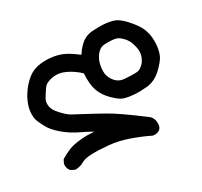

<svg xmlns="http://www.w3.org/2000/svg" viewBox="-113 -370 850 809"><g transform="rotate(-30 311.5 34.5)"><path d="M416.5 288.1Q405.8 282.7 394.8 277.8Q383.8 272.9 372.6 268.3Q361.3 263.7 349.9 259.3Q338.4 254.9 326.7 251Q304.2 243.2 281 238Q257.8 232.9 234.4 231Q187.5 226.6 154.3 228Q138.7 228.5 126.7 231.2Q114.7 233.9 107.4 238.3Q87.4 250 65.4 250H63L61 249L46.4 241.2L44.4 240.2L43.5 238.8Q41 236.3 39.3 233.4Q37.6 230.5 36.4 227.1Q35.2 223.6 34.4 220.2Q33.7 216.8 33.7 213.1Q33.7 209.5 34.2 206.1L34.7 204.1L35.2 202.6L42 189L43.5 186.5L45.9 185.1Q65.9 172.9 87.4 164.1Q109.9 154.3 150.4 150.9Q176.8 148.4 212.4 150.9Q207.5 147.9 202.6 145.3Q197.8 142.6 192.9 139.9Q188 137.2 183.1 134.8Q178.2 132.3 173.3 129.9Q168.5 127.4 163.1 125Q118.7 104 88.4 77.6Q57.6 51.3 44.9 28.3Q32.2 5.9 25.4 -11.7Q18.6 -31.2 22 -60.5Q25.9 -88.9 43 -119.6Q59.6 -149.4 85.4 -174.3Q112.3 -200.2 145 -207.5Q176.3 -213.9 209.5 -210.4Q242.7 -207 269.5 -194.3Q292.5 -183.6 327.6 -156.7Q334 -166.5 341.3 -175.5Q348.6 -184.6 357.9 -193.4Q382.3 -217.3 418 -220.2Q451.2 -222.7 479 -220.2Q493.2 -218.8 504.6 -216.3Q516.1 -213.9 525.4 -210Q543.9 -202.6 568.8 -175.8Q576.7 -167 583.3 -158.9Q589.8 -150.9 595.2 -143.3Q600.6 -135.7 604.5 -128.9Q610.8 -118.2 614.7 -106.4Q618.7 -94.7 621.1 -82Q625 -57.1 622.1 -29.3Q618.7 -1 609.4 17.6Q599.6 36.1 569.8 64.9Q559.6 74.2 548.3 81.3Q537.1 88.4 525.4 92.5Q513.7 96.7 501 98.1Q465.8 101.6 438.5 99.6Q424.3 98.6 412.8 96.7Q401.4 94.7 391.6 91.8Q384.8 89.8 377 85.2Q369.1 80.6 361.1 74Q353 67.4 343.8 58.1Q315.9 30.8 304.7 -2Q294.4 -32.2 297.4 -84Q270.5 -109.4 239.3 -124.5Q207.5 -140.1 174.8 -134.8Q143.1 -129.9 130.4 -111.8Q125.5 -105 121.1 -98.4Q116.7 -91.8 112.8 -85.7Q108.9 -79.6 105.5 -73.7Q97.2 -58.6 99.6 -39.1Q102.1 -19 124 4.4Q147 29.3 163.6 39.1Q181.6 48.8 214.8 66.4Q248.5 84 295.4 110.4Q342.3 136.2 447.3 215.8L447.8 216.3L448.7 216.8Q465.3 234.9 462.4 261.7Q460.4 277.3 448.7 284.4Q437 291.5 419.4 289.1L418 288.6ZM511.7 17.1Q516.1 14.2 520.3 10.7Q524.4 7.3 528.1 3.2Q531.7 -1 534.7 -6.1Q537.6 -11.2 540.5 -17.1Q550.3 -40 545.4 -64Q540.5 -89.4 531.7 -104.5Q529.3 -108.4 526.9 -111.8Q524.4 -115.2 521.5 -118.7Q518.6 -122.1 515.1 -125.2Q511.7 -128.4 508.3 -131.8Q495.1 -143.1 476.1 -145Q455.1 -147.5 434.1 -146Q416 -145 403.3 -132.3Q389.2 -119.1 381.3 -99.6Q373 -80.1 372.1 -51.3Q371.1 -24.9 389.2 -2Q395 5.4 401.9 10.5Q408.7 15.6 417 18.6Q425.3 21.5 434.6 22Q451.2 23.4 464.1 23.7Q477.1 23.9 486.8 23.9Q503.4 23.4 510.7 17.6H511.2Z"/></g></svg>

Font: NaikaiFont
Style: Bold
Weight: 700
Version: Version 1.89